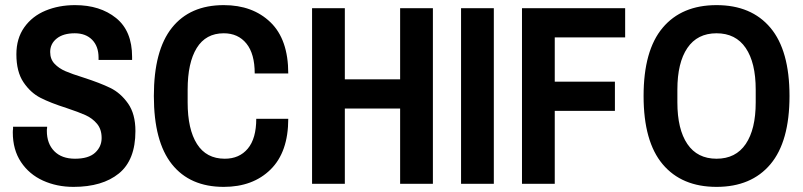

<svg xmlns="http://www.w3.org/2000/svg" viewBox="-20 -718 3138 750"><path d="M267 12Q202 12 148 -12.5Q94 -37 62 -85Q30 -133 30 -201Q30 -210 31 -214V-223H164V-218Q163 -215 163 -207Q163 -157 192 -127.5Q221 -98 273 -98Q326 -98 351.5 -121.5Q377 -145 377 -179Q377 -213 359 -234.5Q341 -256 314.5 -268Q288 -280 240 -296Q177 -316 138 -336Q99 -356 71.5 -397Q44 -438 44 -506Q44 -568 75 -611.5Q106 -655 158 -676.5Q210 -698 273 -698Q371 -698 433.5 -647.5Q496 -597 496 -496V-484H365V-493Q365 -537 340 -562.5Q315 -588 272 -588Q227 -588 201.5 -567.5Q176 -547 176 -515Q176 -487 193 -469Q210 -451 235.5 -440Q261 -429 306 -415Q371 -394 411 -374.5Q451 -355 480 -314Q509 -273 509 -206Q509 -93 444.5 -40.5Q380 12 267 12Z M854 12Q722 12 651.5 -76.5Q581 -165 581 -343Q581 -521 651.5 -609.5Q722 -698 854 -698Q967 -698 1036.5 -631Q1106 -564 1106 -431H975Q975 -508 942.5 -548Q910 -588 854 -588Q784 -588 748.5 -530.5Q713 -473 713 -368V-318Q713 -213 749.5 -155.5Q786 -98 858 -98Q915 -98 948 -137.5Q981 -177 981 -254H1106Q1106 -124 1037 -56Q968 12 854 12Z M1199 0V-686H1327V-408H1543V-686H1671V0H1543V-294H1327V0Z M1781 0V-686H1909V0Z M2019 0V-686H2422V-572H2147V-399H2382V-285H2147V0Z M2779 12Q2643 12 2568.5 -76.5Q2494 -165 2494 -343Q2494 -521 2568.5 -609.5Q2643 -698 2779 -698Q2915 -698 2989.5 -609.5Q3064 -521 3064 -343Q3064 -165 2989.5 -76.5Q2915 12 2779 12ZM2779 -98Q2854 -98 2893 -155.5Q2932 -213 2932 -318V-368Q2932 -473 2893 -530.5Q2854 -588 2779 -588Q2704 -588 2665 -530.5Q2626 -473 2626 -368V-318Q2626 -213 2665 -155.5Q2704 -98 2779 -98Z"/></svg>

Font: AXENEO7
Style: Regular
Weight: 400
Designer: Hector Gatti, Simon Guibord
Foundry: Omnibus-Type, Jean-Christophe Thérien
Version: Version 1.000